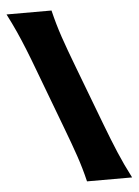

<svg xmlns="http://www.w3.org/2000/svg" viewBox="-56 -853 648 897"><g transform="rotate(-5 268.0 -405.0)"><path d="M315.4 0Q300.3 -63.5 280 -122.6Q259.8 -181.6 230.5 -258.8L125 -538.6Q104.5 -593.8 86.4 -638.7Q68.4 -683.6 49.8 -724.9Q31.2 -766.1 8.8 -809.6H219.7Q235.4 -744.1 256.3 -682.6Q277.3 -621.1 308.1 -540.5L415 -258.8Q444.3 -181.6 469.2 -122.6Q494.1 -63.5 526.9 0Z"/></g></svg>

Font: Pinar-DS3-FD ExtraBold
Style: Regular
Weight: 800
Designer: Amin Abedi
Version: Version 3.000